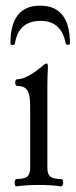

<svg xmlns="http://www.w3.org/2000/svg" viewBox="-20 -656 268 681"><path d="M17 -502Q17 -636 122 -636Q228 -636 228 -502Q228 -497 221.5 -497Q215 -497 213 -502Q198 -582 124 -582Q46 -582 33 -502Q32 -497 24.5 -496.5Q17 -496 17 -502ZM39 5Q32 5 32 -8Q32 -21 39 -21Q66 -21 76.5 -29.5Q87 -38 87 -61V-281Q87 -320 77 -335.5Q67 -351 42 -351Q34 -351 34 -363Q34 -375 42 -375Q73 -375 126 -418Q140 -431 146 -431Q150 -431 150 -417Q148 -394 148 -345V-61Q148 -38 158.5 -29.5Q169 -21 196 -21Q204 -21 204 -8Q204 5 196 5Q164 0 118 0Q72 0 39 5Z"/></svg>

Font: Junicode Cond Light
Style: Regular
Weight: 300
Width: 3
Designer: Peter S. Baker
Version: Version 2.201